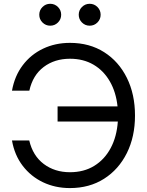

<svg xmlns="http://www.w3.org/2000/svg" viewBox="-20 -961 762 993"><path d="M341.8 11.7Q265.6 11.7 202.6 -18.3Q139.6 -48.3 97.4 -103.5Q55.2 -158.7 42 -234.4H131.3Q149.9 -155.3 206.5 -112.8Q263.2 -70.3 341.8 -70.3Q414.1 -70.3 467.5 -103.3Q521 -136.2 552.5 -195.3Q584 -254.4 589.4 -332.5H277.8V-410.6H587.9Q580.1 -484.4 548.1 -540Q516.1 -595.7 463.6 -626.5Q411.1 -657.2 341.8 -657.2Q262.2 -657.2 205.8 -614.5Q149.4 -571.8 131.8 -492.2H42Q55.7 -568.4 97.7 -623.8Q139.6 -679.2 202.6 -709.2Q265.6 -739.3 341.8 -739.3Q442.9 -739.3 518.6 -691.2Q594.2 -643.1 636.2 -558.3Q678.2 -473.6 678.2 -363.3Q678.2 -253.9 636 -169.2Q593.8 -84.5 518.1 -36.4Q442.4 11.7 341.8 11.7ZM239.7 -828.1Q216.3 -828.1 199.7 -844.7Q183.1 -861.3 183.1 -884.8Q183.1 -908.2 199.7 -924.8Q216.3 -941.4 239.7 -941.4Q263.2 -941.4 279.8 -924.8Q296.4 -908.2 296.4 -884.8Q296.4 -861.3 279.8 -844.7Q263.2 -828.1 239.7 -828.1ZM443.8 -828.1Q420.4 -828.1 403.8 -844.7Q387.2 -861.3 387.2 -884.8Q387.2 -908.2 403.8 -924.8Q420.4 -941.4 443.8 -941.4Q467.3 -941.4 483.9 -924.8Q500.5 -908.2 500.5 -884.8Q500.5 -861.3 483.9 -844.7Q467.3 -828.1 443.8 -828.1Z"/></svg>

Font: Inter Display
Style: Regular
Weight: 400
Designer: Rasmus Andersson
Foundry: rsms
Version: Version 4.001;git-9221beed3